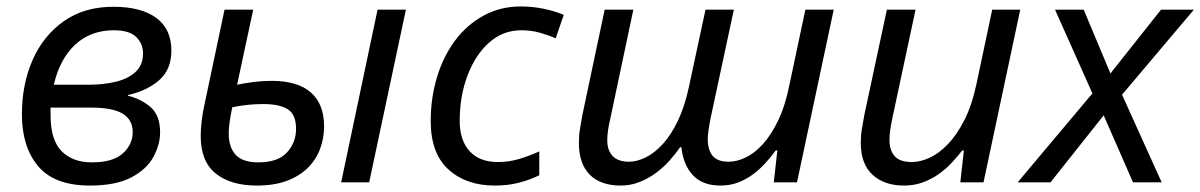

<svg xmlns="http://www.w3.org/2000/svg" viewBox="-20 -566 3726 596"><path d="M259 10Q149 10 98.5 -50Q48 -110 48 -211Q48 -305 81.5 -380.5Q115 -456 178.5 -500.5Q242 -545 332 -545Q418 -545 465 -510.5Q512 -476 512 -409Q512 -350 474 -317Q436 -284 377 -271V-269Q420 -258 448.5 -232.5Q477 -207 477 -155Q477 -118 456.5 -79.5Q436 -41 388 -15.5Q340 10 259 10ZM147 -303H256Q300 -303 338.5 -312Q377 -321 400.5 -342.5Q424 -364 424 -400Q424 -430 403 -451Q382 -472 333 -472Q262 -472 214 -428Q166 -384 147 -303ZM265 -62Q331 -62 361.5 -90Q392 -118 392 -156Q392 -194 361 -213Q330 -232 263 -232H137V-208Q137 -131 171.5 -96.5Q206 -62 265 -62Z M603 -144Q603 -164 606 -190Q609 -216 614 -238L677 -536H766L716 -303Q740 -308 767.5 -311.5Q795 -315 823 -315Q904 -315 945 -279Q986 -243 986 -174Q986 -137 973.5 -103.5Q961 -70 935 -44.5Q909 -19 870 -4.5Q831 10 777 10Q696 10 649.5 -27.5Q603 -65 603 -144ZM1039 0 1152 -536H1240L1126 0ZM690 -152Q690 -109 711.5 -85.5Q733 -62 782 -62Q843 -62 871 -93Q899 -124 899 -166Q899 -211 873 -227Q847 -243 798 -243Q773 -243 748.5 -240.5Q724 -238 701 -233Q695 -204 692.5 -185.5Q690 -167 690 -152Z M1516 10Q1427 10 1372 -40Q1317 -90 1317 -190Q1317 -262 1336.5 -326.5Q1356 -391 1392.5 -440Q1429 -489 1481 -517.5Q1533 -546 1597 -546Q1632 -546 1666.5 -539Q1701 -532 1730 -520L1705 -447Q1685 -456 1657.5 -464Q1630 -472 1598 -472Q1541 -472 1498 -433.5Q1455 -395 1431 -331Q1407 -267 1407 -191Q1407 -130 1438 -96.5Q1469 -63 1525 -63Q1560 -63 1591.5 -72.5Q1623 -82 1654 -96V-22Q1626 -8 1591.5 1Q1557 10 1516 10Z M1777 -122Q1777 -146 1780.5 -167Q1784 -188 1788 -210L1857 -536H1946L1875 -200Q1865 -159 1865 -130Q1865 -100 1881.5 -82Q1898 -64 1933 -64Q1957 -64 1984.5 -77.5Q2012 -91 2037.5 -119Q2063 -147 2084 -190.5Q2105 -234 2118 -294L2170 -536H2258L2186 -200Q2177 -155 2177 -134Q2177 -101 2192 -82.5Q2207 -64 2242 -64Q2267 -64 2294.5 -77Q2322 -90 2348 -118.5Q2374 -147 2396 -193Q2418 -239 2431 -305L2480 -536H2568L2454 0H2382L2393 -99H2388Q2375 -81 2357.5 -61.5Q2340 -42 2319 -26Q2298 -10 2272.5 0Q2247 10 2216 10Q2161 10 2131 -22Q2101 -54 2095 -109H2091Q2076 -87 2057 -66Q2038 -45 2014.5 -28Q1991 -11 1964 -0.5Q1937 10 1907 10Q1844 10 1810.5 -24Q1777 -58 1777 -122Z M2652 -123Q2652 -146 2655.5 -166Q2659 -186 2663 -209L2733 -536H2822L2750 -199Q2741 -156 2741 -132Q2741 -100 2757 -81.5Q2773 -63 2811 -63Q2836 -63 2865 -76Q2894 -89 2922 -118Q2950 -147 2973.5 -193Q2997 -239 3011 -305L3060 -536H3147L3033 0H2961L2972 -99H2967Q2953 -81 2935 -61.5Q2917 -42 2894.5 -26Q2872 -10 2845 0Q2818 10 2786 10Q2725 10 2688.5 -23.5Q2652 -57 2652 -123Z M3371 -276 3255 -536H3344L3427 -338L3584 -536H3686L3463 -272L3586 0H3497L3406 -208L3241 0H3139Z"/></svg>

Font: BC Sans
Style: Italic
Weight: 400
Italic angle: -12°
Designer: Monotype Design Team
Designer: Province of B.C.
Foundry: Monotype Imaging Inc.
Version: Version 2.000;GOOG;noto-source:20170915:90ef993387c0